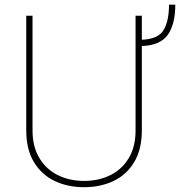

<svg xmlns="http://www.w3.org/2000/svg" viewBox="-20 -777 757 807"><path d="M549.8 -710.9H576.2V-609.9Q645 -612.8 667.7 -650.9Q690.4 -689 690.4 -757.3H716.8Q716.8 -675.8 685.5 -631.1Q654.3 -586.4 576.2 -583.5V-229Q576.2 -149.4 544.4 -96.2Q512.7 -43 457.8 -16.6Q402.8 9.8 333.5 9.8Q264.2 9.8 209.2 -16.6Q154.3 -43 122.3 -96.2Q90.3 -149.4 90.3 -229V-710.9H116.7V-229Q116.7 -160.6 145.3 -113Q173.8 -65.4 222.9 -41Q272 -16.6 333.5 -16.6Q395 -16.6 444.1 -41Q493.2 -65.4 521.5 -113Q549.8 -160.6 549.8 -229Z"/></svg>

Font: Vazirmatn RD Thin
Style: Regular
Weight: 100
Designer: Saber Rastikerdar
Foundry: Saber Rastikerdar
Version: Version 32.102